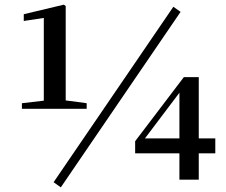

<svg xmlns="http://www.w3.org/2000/svg" viewBox="-20 -771 972 824"><path d="M241 33 755 -720 724 -742 210 11ZM750 0H833V-113H904V-177H833V-440H769L560 -165V-113H750ZM602 -177 685 -287 750 -373V-177ZM168 -304H352V-328L262 -340V-745L254 -751L82 -710V-681L168 -694V-339L74 -328V-304Z"/></svg>

Font: Noto Serif CJK HK
Style: Bold
Weight: 700
Designer: Ryoko NISHIZUKA 西塚涼子 (kana & ideographs); Frank Grießhammer (Latin, Greek & Cyrillic); Wenlong ZHANG 张文龙 (bopomofo); San
Foundry: Adobe
Version: Version 2.001;hotconv 1.1.0;makeotfexe 2.6.0